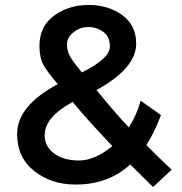

<svg xmlns="http://www.w3.org/2000/svg" viewBox="-20 -736 734 774"><path d="M285 8Q187 8 118 -46.5Q49 -101 49 -196Q49 -309 213 -397Q172 -444 155.5 -474Q139 -504 139 -550Q139 -630 198 -673Q257 -716 337 -716Q417 -716 473 -675Q529 -634 529 -560Q529 -461 369 -373Q449 -275 499 -223Q530 -269 547 -330L629 -272Q603 -203 570 -151Q610 -110 672 -52L597 18L505 -73Q417 8 285 8ZM433 -147Q332 -253 273 -325Q160 -264 160 -191Q160 -146 198 -117.5Q236 -89 299 -89Q362 -89 433 -147ZM310 -444Q423 -500 423 -548Q423 -588 396.5 -607.5Q370 -627 336.5 -627Q303 -627 276.5 -606Q250 -585 250 -557Q250 -529 263.5 -506.5Q277 -484 310 -444Z"/></svg>

Font: Montserrat Alternates
Style: Regular
Weight: 400
Designer: Julieta Ulanovsky
Foundry: Julieta Ulanovsky
Version: Version 2.001